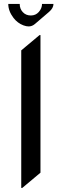

<svg xmlns="http://www.w3.org/2000/svg" viewBox="-20 -935 313 975"><path d="M22 -915H80.1Q80.1 -890.1 95.7 -873.5Q111.3 -856.4 136.7 -856.4Q161.1 -856.4 176.8 -874Q193.4 -892.6 193.4 -915H251.5Q251.5 -894 229.5 -875L157.7 -813.5Q143.1 -800.8 125.5 -800.8Q113.8 -800.8 99.1 -806.2Q69.3 -817.4 48.8 -843.8Q22 -878.9 22 -915ZM87.9 19.5V-679.2L180.7 -756.8H185.5V-58.1L92.8 19.5Z"/></svg>

Font: Gothica
Style: Book
Weight: 400
Designer: Wojciech Kalinowski "wmk69" (wmk69@o2.pl)
Foundry: Wojciech Kalinowski "wmk69" (wmk69@o2.pl)
Version: Version 2.1.0; 2021-05-14